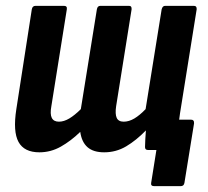

<svg xmlns="http://www.w3.org/2000/svg" viewBox="-20 -514 714 658"><path d="M509 124Q496 124 498 113L516 0H498L594 -104H634Q646 -104 645 -91L612 113Q610 124 599 124ZM115 8Q63 8 43.5 -27.5Q24 -63 36 -140L89 -482Q91 -494 102 -494H199Q211 -494 209 -482L156 -150Q151 -123 157.5 -110Q164 -97 182 -97Q199 -97 217.5 -108Q236 -119 257 -140L312 -482Q314 -494 324 -494H422Q432 -494 431 -482L378 -150Q374 -123 380 -110Q386 -97 404 -97Q422 -97 440.5 -108Q459 -119 479 -140L534 -482Q537 -494 546 -494H644Q655 -494 654 -482L597 -126Q592 -92 588.5 -63.5Q585 -35 583 -13Q583 0 571 0H487Q477 0 477 -10Q477 -22 478 -37Q479 -52 480 -67Q447 -33 412.5 -12.5Q378 8 337 8Q300 8 280 -9.5Q260 -27 255 -62Q223 -31 188.5 -11.5Q154 8 115 8Z"/></svg>

Font: Sofia Sans Condensed ExtraBold
Style: Italic
Weight: 800
Italic angle: -9°
Version: Version 4.100